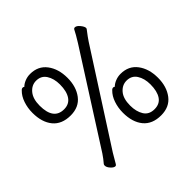

<svg xmlns="http://www.w3.org/2000/svg" viewBox="-184 -916 1169 1169"><g transform="rotate(-45 400.0 -331.5)"><path d="M121 -683Q127 -683 131 -679Q145 -693 166.5 -701.5Q188 -710 211 -710Q280 -710 318 -659.5Q356 -609 356 -532Q356 -456 318 -406Q280 -356 208 -356Q132 -356 93 -403.5Q54 -451 54 -532Q54 -574 67 -612.5Q80 -651 105 -675Q112 -683 121 -683ZM592 -709Q596 -718 605 -718Q619 -718 635 -698.5Q651 -679 651 -666Q651 -664 649 -660Q615 -616 603 -597L229 -15Q210 16 192 48Q188 55 181 55Q169 55 153.5 38Q138 21 138 6Q138 -2 142 -6Q162 -29 180 -56L550 -636Q581 -686 592 -709ZM511 -294Q517 -294 521 -290Q535 -304 556.5 -312.5Q578 -321 601 -321Q670 -321 708 -270.5Q746 -220 746 -143Q746 -67 708 -17Q670 33 598 33Q522 33 483 -14.5Q444 -62 444 -143Q444 -185 457 -223.5Q470 -262 495 -286Q502 -294 511 -294ZM295 -536Q295 -587 273 -621Q251 -655 208 -655Q170 -655 143 -623Q116 -591 116 -532Q116 -411 206 -411Q250 -411 272.5 -444Q295 -477 295 -536ZM685 -147Q685 -198 663 -232Q641 -266 598 -266Q560 -266 533 -234.5Q506 -203 506 -143Q506 -91 527.5 -56.5Q549 -22 596 -22Q641 -22 663 -55Q685 -88 685 -147Z"/></g></svg>

Font: Fusion Kai T
Style: Regular
Weight: 400
Designer: Fontworks Inc.
Version: Version 24.134;May 13, 2024